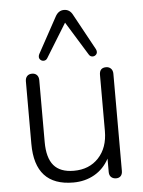

<svg xmlns="http://www.w3.org/2000/svg" viewBox="-54 -806 637 857"><g transform="rotate(-5 264.0 -377.5)"><path d="M68 -180V-460Q68 -475 76 -483.5Q84 -492 98 -492Q112 -492 120 -483.5Q128 -475 128 -460V-183Q128 -112 157 -78Q186 -44 247 -44Q316 -44 358 -89Q400 -134 400 -209V-460Q400 -492 430 -492Q443 -492 451.5 -483.5Q460 -475 460 -460V-25Q460 -10 452.5 -2Q445 6 432 6Q418 6 409.5 -2Q401 -10 401 -25V-85Q377 -40 335 -16Q293 8 240 8Q68 8 68 -180ZM395 -564Q395 -556 389 -550.5Q383 -545 375 -545Q364 -545 358 -555L265 -706L172 -555Q166 -545 155 -545Q147 -545 141 -550.5Q135 -556 135 -564Q135 -570 138 -576L226 -737Q240 -763 265 -763Q291 -763 304 -737L392 -576Q395 -570 395 -564Z"/></g></svg>

Font: SN Pro Light
Style: Regular
Weight: 300
Designer: Tobias Whetton
Foundry: Supernotes
Version: Version 1.002